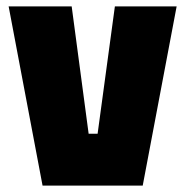

<svg xmlns="http://www.w3.org/2000/svg" viewBox="-20 -580 579 600"><path d="M113 0 7 -560H204L257 -162H285L339 -560H532L426 0Z"/></svg>

Font: Tektur SemiCondensed ExtraBold
Style: Regular
Weight: 800
Width: 4
Designer: Adam Jagosz
Foundry: Adam Jagosz
Version: Version 1.005;gftools[0.9.30]